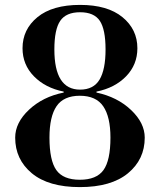

<svg xmlns="http://www.w3.org/2000/svg" viewBox="-20 -752 653 784"><path d="M42 -190Q42 -251 98.5 -304Q155 -357 240 -374V-378Q165 -393 118.5 -440.5Q72 -488 72 -555Q72 -632 133 -682Q194 -732 307 -732Q419 -732 480 -682Q541 -632 541 -555Q541 -488 495 -440.5Q449 -393 374 -378V-374Q459 -356 515 -303Q571 -250 571 -190Q571 -101 502.5 -44.5Q434 12 306 12Q178 12 110 -44.5Q42 -101 42 -190ZM182 -190Q182 -97 210 -57.5Q238 -18 306 -18Q374 -18 402.5 -57.5Q431 -97 431 -190Q431 -275 401.5 -318Q372 -361 306 -361Q240 -361 211 -318.5Q182 -276 182 -190ZM202 -550Q202 -386 307 -386Q362 -386 386.5 -427Q411 -468 411 -550Q411 -632 387.5 -667Q364 -702 307 -702Q250 -702 226 -667Q202 -632 202 -550Z"/></svg>

Font: Libre Bodoni
Style: Regular
Weight: 400
Designer: Pablo Impallari, Rodrigo Fuenzalida
Foundry: Pablo Impallari, Rodrigo Fuenzalida
Version: Version 1.001